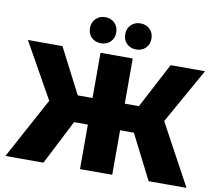

<svg xmlns="http://www.w3.org/2000/svg" viewBox="-94 -1026 1297 1138"><g transform="rotate(10 554.5 -456.5)"><path d="M735 -268H652V0H458V-268H375L238 0H9L208 -367L21 -700H229L369 -428H458V-700H652V-428H737L880 -700H1087L900 -367L1099 0H871ZM583 -834Q583 -869 605.5 -891Q628 -913 662 -913Q696 -913 718.5 -891Q741 -869 741 -834Q741 -799 718.5 -777.5Q696 -756 662 -756Q628 -756 605.5 -777.5Q583 -799 583 -834ZM371 -834Q371 -869 393.5 -891Q416 -913 450 -913Q484 -913 506.5 -891Q529 -869 529 -834Q529 -799 506.5 -777.5Q484 -756 450 -756Q416 -756 393.5 -777.5Q371 -799 371 -834Z"/></g></svg>

Font: Chess Sans ExtraBold
Style: Regular
Weight: 800
Designer: Wolf Bōese
Foundry: Wolf Bōese
Version: Version 7.223